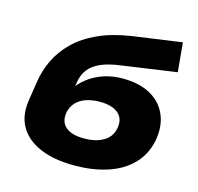

<svg xmlns="http://www.w3.org/2000/svg" viewBox="-107 -842 997 966"><g transform="rotate(15 391.5 -359.0)"><path d="M361 11Q256 11 183.5 -19.5Q111 -50 77.5 -106.5Q44 -163 55 -242L71 -345Q80 -407 107 -463Q134 -519 181.5 -565.5Q229 -612 301 -645Q373 -678 473 -693L729 -729L743 -577L457 -536Q395 -528 354.5 -510Q314 -492 292.5 -463.5Q271 -435 265 -392L258 -346H240Q269 -390 306 -418Q343 -446 388.5 -460.5Q434 -475 483 -475Q572 -475 630.5 -442Q689 -409 714 -349Q739 -289 723 -210Q706 -135 655 -85.5Q604 -36 528 -12.5Q452 11 361 11ZM372 -133Q413 -133 444 -143Q475 -153 495.5 -173Q516 -193 522 -223Q533 -275 501 -303.5Q469 -332 405 -332Q366 -332 334.5 -322Q303 -312 282.5 -291Q262 -270 255 -240Q245 -189 276 -161Q307 -133 372 -133Z"/></g></svg>

Font: Nunito Sans 10pt Expanded Black
Style: Italic
Weight: 900
Width: 7
Italic angle: -9°
Designer: Vernon Adams
Foundry: Vernon Adams
Version: Version 3.101;gftools[0.9.27]